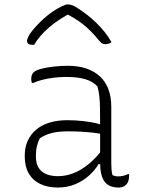

<svg xmlns="http://www.w3.org/2000/svg" viewBox="-20 -831 640 861"><path d="M479 -352Q479 -321 479 -289.5Q479 -258 479 -226.5Q479 -195 479 -163.5Q479 -132 479 -100Q479 -84 480 -72Q481 -60 484 -46Q490 -43 496.5 -41.5Q503 -40 510 -40Q523 -40 534 -43Q545 -46 553 -50H559Q559 -49 559 -47Q559 -45 559 -43Q559 -29 555.5 -19Q552 -9 546 -3Q540 3 532 6.5Q524 10 512 10Q491 10 475 3.5Q459 -3 449 -16.5Q439 -30 434 -51Q429 -72 429 -100Q429 -138 429 -181Q429 -224 429 -252Q429 -306 428.5 -340.5Q428 -375 425.5 -399Q423 -423 417 -443Q404 -458 384 -467.5Q364 -477 337.5 -481.5Q311 -486 276 -486Q248 -486 220.5 -482.5Q193 -479 169.5 -473Q146 -467 129 -459H123Q122 -463 121 -467Q120 -471 120 -475Q120 -486 122.5 -493.5Q125 -501 131 -507Q140 -516 165 -522.5Q190 -529 222 -532.5Q254 -536 284 -536Q332 -536 368 -523.5Q404 -511 429 -487.5Q454 -464 466.5 -430Q479 -396 479 -352ZM141 -130Q141 -85 166.5 -63Q192 -41 241 -41Q274 -41 308.5 -54Q343 -67 378.5 -96Q414 -125 448 -172L439 -95H422Q406 -68 379.5 -44Q353 -20 317.5 -5Q282 10 239 10Q193 10 159.5 -6.5Q126 -23 108.5 -54Q91 -85 91 -129V-134Q91 -170 104 -199Q117 -228 141.5 -249Q166 -270 201.5 -281Q237 -292 282 -292Q319 -292 353.5 -288Q388 -284 412.5 -278Q437 -272 445 -267Q451 -264 453 -258Q455 -252 455 -244.5Q455 -237 454 -226Q426 -233 398 -236Q370 -239 342 -240.5Q314 -242 285 -242Q239 -242 208.5 -233.5Q178 -225 158 -210Q151 -196 146 -177.5Q141 -159 141 -133ZM277 -811Q279 -811 281.5 -811Q284 -811 286 -811Q293 -811 304 -807.5Q315 -804 341 -786Q356 -776 374.5 -761.5Q393 -747 412 -728.5Q431 -710 448.5 -688.5Q466 -667 480 -642Q473 -637 466.5 -635Q460 -633 451 -633Q442 -633 435.5 -638Q429 -643 416 -659Q388 -693 353 -721.5Q318 -750 259 -778L317 -766H252L309 -779Q244 -746 200 -708Q156 -670 133 -630H127Q117 -630 111.5 -632Q106 -634 103.5 -638.5Q101 -643 101 -648Q101 -654 107.5 -667.5Q114 -681 130 -700Q145 -717 161.5 -733.5Q178 -750 196.5 -764.5Q215 -779 235 -791Q255 -803 277 -811Z"/></svg>

Font: Recursive Casual Light
Style: Regular
Weight: 300
Version: Version 1.047